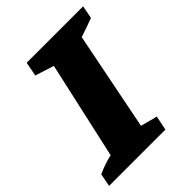

<svg xmlns="http://www.w3.org/2000/svg" viewBox="-224 -763 868 868"><g transform="rotate(-45 210.5 -328.5)"><path d="M-35 0 -23 -62Q-1 -72 21.5 -80Q44 -88 68 -93L172 -560L82 -589L95 -657H456L444 -595Q420 -586 397.5 -578Q375 -570 353 -563L259 -90L339 -69L325 0Z"/></g></svg>

Font: Piazzolla ExtraBold
Style: Italic
Weight: 800
Italic angle: -11.3°
Designer: Juan Pablo del Peral
Foundry: Huerta Tipografica
Version: Version 1.330